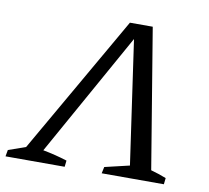

<svg xmlns="http://www.w3.org/2000/svg" viewBox="-112 -730 884 812"><g transform="rotate(10 330.0 -324.0)"><path d="M480 -648 579 -49Q612 -40 645 -27L642 0H375L381 -28L487 -53L411 -583L115 -53Q169 -43 219 -27L216 0H-38L-33 -28L41 -54L382 -648Z"/></g></svg>

Font: Piazzolla
Style: Italic
Weight: 400
Italic angle: -11.3°
Designer: Juan Pablo del Peral
Foundry: Huerta Tipografica
Version: Version 1.330